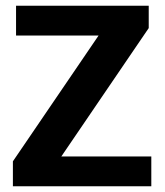

<svg xmlns="http://www.w3.org/2000/svg" viewBox="-20 -650 576 670"><path d="M499 -630V-552L194 -104H508V0H25V-87L324 -526H36V-630Z"/></svg>

Font: Mukta
Style: Bold
Weight: 700
Designer: Girish Dalvi and Yashodeep Gholap
Foundry: Ek Type
Version: Version 2.538;PS 1.002;hotconv 16.6.51;makeotf.lib2.5.65220;